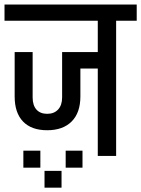

<svg xmlns="http://www.w3.org/2000/svg" viewBox="-32 -701 634 863"><path d="M582.5 -607.7H490V0H407.5V-393.1H329.3V-267.6Q329.3 -194.2 290 -154.9Q250.7 -115.6 180.1 -115.6Q109.5 -115.6 71.7 -154.6Q33.9 -193.7 33.9 -267.6V-467H114.7V-263.2Q114.7 -227.6 131.8 -208.5Q149 -189.4 180.1 -189.4Q211.1 -189.4 229.1 -208.7Q247.2 -228.1 247.2 -263.2V-467H407.5V-607.7H-11.7V-680.7H582.5ZM73 -23.9H149.4V52.6H73ZM263.2 -23.9H338.8V52.6H263.2ZM168.1 66.9H244.6V142.5H168.1Z"/></svg>

Font: Puralecka Narrow
Style: Regular
Weight: 400
Designer: Hector Gatti, Marcela Romero, Pablo Cosgaya and Nicolas Silva
Version: Version 1.004;PS 001.004;hotconv 1.0.70;makeotf.lib2.5.58329